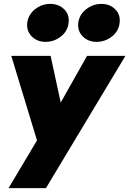

<svg xmlns="http://www.w3.org/2000/svg" viewBox="-20 -747 664 986"><path d="M624 -460H427L216 -86L321 -85L240 -460H38L170 -26L24 219H216ZM382 -631Q377 -588 405 -560Q433 -532 476 -532Q519 -532 554 -559Q589 -586 594 -628Q600 -671 572 -699Q544 -727 501 -727Q458 -727 423 -700Q388 -673 382 -631ZM120 -631Q115 -588 143 -560Q171 -532 214 -532Q257 -532 292 -559Q327 -586 332 -628Q338 -671 310 -699Q282 -727 238 -727Q195 -727 160.5 -700Q126 -673 120 -631Z"/></svg>

Font: Jost Black
Style: Italic
Weight: 900
Italic angle: -5°
Version: Version 3.710